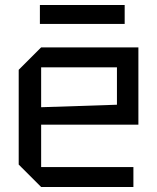

<svg xmlns="http://www.w3.org/2000/svg" viewBox="-20 -750 630 770"><path d="M55 -90V-470L145 -560H535V-250H145V-80H515V0H145ZM145 -320 449 -330V-480H145ZM140 -654V-730H480V-654Z"/></svg>

Font: Tektur
Style: Regular
Weight: 400
Designer: Adam Jagosz
Foundry: Adam Jagosz
Version: Version 1.005;gftools[0.9.30]